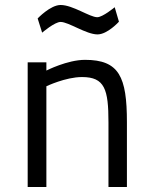

<svg xmlns="http://www.w3.org/2000/svg" viewBox="-20 -750 613 770"><path d="M166 0V-404C166 -404 243 -441 309 -441C400 -441 415 -392 415 -259V0H489V-260C489 -442 458 -510 321 -510C250 -510 166 -467 166 -467V-500H91V0ZM440 -721C440 -721 392 -681 370 -681C340 -681 272 -730 223 -730C182 -730 131 -676 131 -676L149 -619C149 -619 199 -662 223 -662C255 -662 326 -612 371 -612C411 -612 457 -663 457 -663Z"/></svg>

Font: TitilliumText22L
Style: 400 wt
Weight: 400
Designer: Campivisivi
Foundry: Campivisivi
Version: 1.000